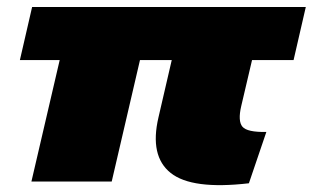

<svg xmlns="http://www.w3.org/2000/svg" viewBox="-20 -520 896 550"><path d="M70 0 151 -348H37L72 -500H856L821 -348H702L671 -216Q661 -173 674.5 -157Q688 -141 743 -142L693 5Q530 24 469 -24.5Q408 -73 434 -184L472 -348H381L300 0Z"/></svg>

Font: Elaine Sans Black
Style: Italic
Weight: 900
Italic angle: -13°
Designer: Wei Huang
Foundry: Wei Huang
Version: Version 2.001;December 24, 2019;FontCreator 12.0.0.2547 64-b